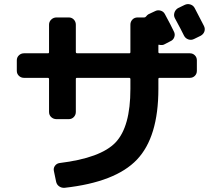

<svg xmlns="http://www.w3.org/2000/svg" viewBox="-20 -858 1040 931"><path d="M313.5 -773.4Q328.1 -773.4 337.9 -763.2Q347.7 -752.9 347.7 -738.3V-605.5Q347.7 -600.6 352.5 -599.6H607.4Q612.3 -599.6 612.3 -605.5V-738.3Q612.3 -752.9 622.1 -763.2Q631.8 -773.4 647.5 -773.4H679.7Q684.6 -773.4 688.5 -778.3Q693.4 -785.2 700.2 -789.1L731.4 -803.7Q744.1 -810.5 758.3 -806.6Q772.5 -802.7 779.3 -790Q809.6 -734.4 823.2 -705.1Q830.1 -692.4 825.2 -678.2Q820.3 -664.1 806.6 -658.2L776.4 -642.6Q767.6 -637.7 752.9 -640.6Q748 -643.6 748 -636.7V-605.5Q748 -600.6 752.9 -599.6H900.4Q915 -599.6 924.8 -589.8Q934.6 -580.1 934.6 -565.4V-514.6Q934.6 -500 924.8 -490.2Q915 -480.5 900.4 -480.5H752.9Q748 -480.5 748 -474.6V-426.8Q748 -193.4 644 -84Q540 25.4 293 52.7Q278.3 53.7 266.6 45.4Q254.9 37.1 252 22.5L241.2 -29.3Q238.3 -43 246.6 -54.2Q254.9 -65.4 268.6 -67.4Q468.8 -91.8 540.5 -167.5Q612.3 -243.2 612.3 -426.8V-474.6Q612.3 -479.5 607.4 -480.5H352.5Q347.7 -480.5 347.7 -474.6V-315.4Q347.7 -300.8 337.9 -290.5Q328.1 -280.3 313.5 -280.3H253.9Q239.3 -280.3 228.5 -290Q217.8 -299.8 217.8 -315.4V-474.6Q217.8 -479.5 212.9 -480.5H96.7Q82 -480.5 71.8 -490.2Q61.5 -500 61.5 -514.6V-565.4Q61.5 -580.1 71.8 -589.8Q82 -599.6 96.7 -599.6H212.9Q217.8 -599.6 217.8 -605.5V-738.3Q217.8 -752.9 228.5 -763.2Q239.3 -773.4 253.9 -773.4ZM923.8 -819.3 968.8 -732.4Q975.6 -718.8 971.2 -705.6Q966.8 -692.4 953.1 -684.6L920.9 -668.9Q907.2 -662.1 893.1 -667Q878.9 -671.9 872.1 -685.5Q858.4 -713.9 828.1 -769.5Q821.3 -782.2 825.7 -796.4Q830.1 -810.5 842.8 -818.4L875 -834Q888.7 -840.8 902.8 -836.4Q917 -832 923.8 -819.3Z"/></svg>

Font: Rounded-L Mgen+ 1mn bold
Style: Bold
Weight: 700
Designer: [Source Han Sans]
Ryoko NISHIZUKA  (kana & ideographs); Paul D. Hunt (Latin, Greek & Cyrillic); Wenlong ZHANG  (bopomofo
Version: Version 1.059.20150602